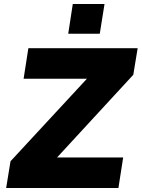

<svg xmlns="http://www.w3.org/2000/svg" viewBox="-20 -948 714 968"><path d="M11 0 33 -135 470 -607 477 -551H99L123 -705H674L652 -571L216 -98L207 -154H601L577 0ZM324 -778 347 -928H507L483 -778Z"/></svg>

Font: Nunito Sans 10pt Black
Style: Italic
Weight: 900
Italic angle: -9°
Designer: Vernon Adams
Foundry: Vernon Adams
Version: Version 3.101;gftools[0.9.27]